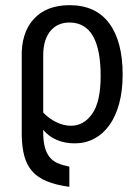

<svg xmlns="http://www.w3.org/2000/svg" viewBox="-20 -557 540 742"><path d="M64 -333Q61 -429 110 -483Q159 -537 249 -537Q350 -537 402 -467Q454 -397 454 -269Q454 -206 440.5 -156.5Q427 -107 402.5 -73Q378 -39 344 -21Q310 -3 269 -3Q231 -3 200 -16Q169 -29 147 -55V-47Q147 -11 153.5 12.5Q160 36 172.5 51Q185 66 204 74Q223 82 248 87V165Q196 158 161 143.5Q126 129 105 105.5Q84 82 74.5 48Q65 14 64 -33ZM369 -264Q369 -366 339 -418Q309 -470 248 -470Q228 -470 210 -463Q192 -456 178 -441Q164 -426 155.5 -401.5Q147 -377 147 -343V-122Q170 -98 198.5 -84.5Q227 -71 254 -71Q304 -71 336.5 -117.5Q369 -164 369 -264Z"/></svg>

Font: D2Coding
Style: Regular
Weight: 400
Monospace: yes
Designer: Yong-Rak Park; Jeong-Hwan Yoon; Sang-Min Lee;
Foundry: NHN Corporation
Version: Version 1.3.2; Build 20180524